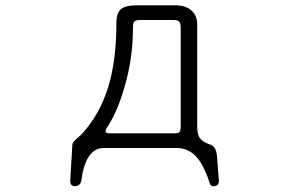

<svg xmlns="http://www.w3.org/2000/svg" viewBox="-20 -542 1040 703"><path d="M615.2 -468.8Q629.9 -468.8 634.8 -463.9Q641.6 -458 641.6 -440.4V-78.1Q641.6 -62.5 635.7 -57.6Q630.9 -53.7 615.2 -53.7H386.7Q369.1 -53.7 367.2 -58.6Q363.3 -64.5 377 -83Q410.2 -135.7 434.6 -218.8Q466.8 -326.2 466.8 -438.5Q466.8 -457 470.7 -461.9Q475.6 -468.8 494.1 -468.8ZM479.5 -522.5Q439.5 -522.5 422.9 -508.8Q406.2 -494.1 406.2 -458Q406.2 -323.2 377 -225.6Q344.7 -120.1 276.4 -47.9L259.8 -33.2Q250 -24.4 247.1 -19.5Q244.1 -12.7 244.1 2L237.3 117.2Q235.4 140.6 255.9 139.6Q275.4 137.7 278.3 117.2Q286.1 51.8 312.5 21.5Q332 0 358.4 0H627.9Q666 0 694.3 27.3Q724.6 57.6 747.1 126Q751 142.6 766.6 139.6Q783.2 136.7 781.2 116.2L774.4 29.3Q772.5 9.8 766.6 1Q759.8 -10.7 744.1 -14.6Q717.8 -24.4 709 -41Q702.1 -54.7 702.1 -82V-452.1Q702.1 -484.4 681.6 -502.9Q660.2 -522.5 622.1 -522.5Z"/></svg>

Font: GulimChe
Style: Regular
Weight: 400
Monospace: yes
Version: Version 2.21